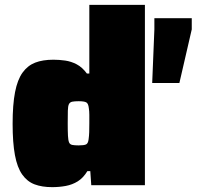

<svg xmlns="http://www.w3.org/2000/svg" viewBox="-20 -763 810 791"><path d="M195 8Q153 8 122.5 -3.5Q92 -15 71.5 -44Q51 -73 41.5 -124Q32 -175 32 -253Q32 -332 42 -383.5Q52 -435 73 -464Q94 -493 125 -505Q156 -517 200 -517Q224 -517 248.5 -513.5Q273 -510 296 -498Q319 -486 338 -460H348V-743H577V0H356L352 -58H340Q323 -30 300.5 -16Q278 -2 251 3Q224 8 195 8ZM304 -164Q326 -164 334.5 -168Q343 -172 345 -189Q347 -203 347.5 -218.5Q348 -234 348 -255Q348 -275 348 -290Q348 -305 346 -317Q344 -337 335 -341.5Q326 -346 304 -346Q287 -346 277.5 -344Q268 -342 264 -334Q260 -326 259.5 -307Q259 -288 259 -255Q259 -222 260 -203.5Q261 -185 264.5 -176.5Q268 -168 277.5 -166Q287 -164 304 -164ZM607 -421 616 -642V-688H770V-642L719 -421Z"/></svg>

Font: Saira SemiExpanded Black
Style: Regular
Weight: 900
Width: 6
Designer: Hector Gatti with collaboration of the Omnibus-Type team
Foundry: Omnibus-Type
Version: Version 1.101